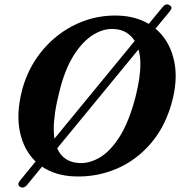

<svg xmlns="http://www.w3.org/2000/svg" viewBox="-20 -784 822 868"><path d="M70.5 60.5Q63.5 57 63.2 49.2Q63 41.5 70 33L141 -54Q88 -104.5 70.2 -187Q52.5 -269.5 79.5 -375Q99 -450.5 140.2 -513.5Q181.5 -576.5 239.5 -622.2Q297.5 -668 367.5 -692Q437.5 -716 514.5 -713.5Q593 -711 652.5 -676L715.5 -752.5Q730 -770.5 746.5 -760.5Q763 -751.5 748.5 -734L683 -654.5Q741.5 -605.5 763.5 -524.2Q785.5 -443 762.5 -343Q734 -222.5 667 -141.8Q600 -61 508.8 -21.8Q417.5 17.5 316.5 13.5Q231.5 10.5 170 -30.5L102.5 52Q87 70 70.5 60.5ZM223 -201.5Q223 -177.5 226 -157L589 -599Q558 -648 499.5 -652.5Q451 -657 402.5 -627.5Q354 -598 313.5 -534Q273 -470 248.5 -370Q235 -317 229 -275.2Q223 -233.5 223 -201.5ZM337 -47Q383.5 -44 431.5 -72.2Q479.5 -100.5 521.5 -167.2Q563.5 -234 593 -347Q604.5 -393.5 609.8 -430.8Q615 -468 614.5 -498Q614.5 -532.5 606 -560.5L238.5 -113.5Q252.5 -81.5 278 -65Q303.5 -48.5 337 -47Z"/></svg>

Font: Fraunces 9pt S050 SemiBold
Style: Italic
Weight: 600
Italic angle: -16°
Version: Version 1.000; ttfautohint (v1.8.3)